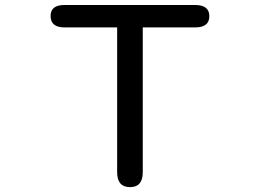

<svg xmlns="http://www.w3.org/2000/svg" viewBox="-20 -728 1040 769"><path d="M449.2 -38.1V-618.2H238.3Q182.6 -618.2 182.6 -664.1Q182.6 -708 238.3 -708H761.7Q818.4 -708 818.4 -663.1Q818.4 -618.2 761.7 -618.2H551.8V-38.1Q551.8 21.5 501 21.5Q449.2 21.5 449.2 -38.1Z"/></svg>

Font: jf-openhuninn-1.0
Style: Regular
Weight: 400
Designer: [Kosugi Maru]
      Designed by Motoya company      

      [Varela Round]
      Joe Prince(Latin component); Avraham Co
Foundry: justfont CO.,LTD.
Version: 1.0